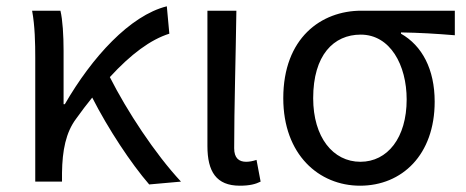

<svg xmlns="http://www.w3.org/2000/svg" viewBox="-20 -577 1479 610"><path d="M555 0C472 -89 383 -225 329 -332C396 -405 458 -451 518 -470L510 -557C393 -528 272 -395 186 -246H182V-416C182 -464 179 -514 172 -543H82C91 -495 92 -438 92 -394V0H177V-28C178 -99 189 -156 222 -200C239 -224 256 -246 273 -267C324 -167 396 -58 454 9Z M742 13C773 13 792 8 808 0L795 -69C783 -65 772 -63 762 -63C739 -63 724 -75 724 -106C724 -237 729 -396 731 -543H639V-113C639 -32 667 13 742 13Z M1124 13C1257 13 1361 -85 1361 -254C1361 -357 1321 -432 1254 -470V-474C1314 -473 1364 -470 1425 -465V-543H1128C1000 -543 880 -456 880 -265C880 -86 993 13 1124 13ZM1125 -63C1038 -63 975 -141 975 -265C975 -402 1040 -467 1126 -467C1220 -467 1272 -370 1272 -261C1272 -139 1211 -63 1125 -63Z"/></svg>

Font: Noto Sans JP Regular
Style: Regular
Weight: 400
Designer: Ryoko NISHIZUKA (kana & ideographs); Paul D. Hunt (Latin, Greek & Cyrillic); Wenlong ZHANG (bopomofo); Sandoll Communica
Foundry: Adobe Systems Incorporated
Version: Version 1.004;PS 1.004;hotconv 1.0.82;makeotf.lib2.5.63406